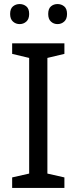

<svg xmlns="http://www.w3.org/2000/svg" viewBox="-20 -928 379 948"><path d="M298 0H40V-52L124 -71V-642L40 -662V-714H298V-662L214 -642V-71L298 -52ZM30 -859Q30 -885 44 -896.5Q58 -908 77 -908Q96 -908 110 -896.5Q124 -885 124 -859Q124 -834 110 -821.5Q96 -809 77 -809Q58 -809 44 -821.5Q30 -834 30 -859ZM218 -859Q218 -885 231.5 -896.5Q245 -908 264 -908Q283 -908 297 -896.5Q311 -885 311 -859Q311 -834 297 -821.5Q283 -809 264 -809Q245 -809 231.5 -821.5Q218 -834 218 -859Z"/></svg>

Font: Noto Sans Tai Le
Style: Regular
Weight: 400
Designer: Monotype Design Team
Foundry: Monotype Imaging Inc.
Version: Version 2.002; ttfautohint (v1.8.4.7-5d5b)